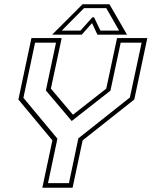

<svg xmlns="http://www.w3.org/2000/svg" viewBox="-20 -878 709 898"><path d="M178 0 225 -221.5 66 -412.5 127 -700H268.5L218 -463.5L325 -337H315.5L477 -463.5L527.5 -700H669L608 -412.5L366.5 -221.5L319.5 0ZM204.5 -21.5H302.5L346.5 -231L587.5 -422L642.5 -678.5H544.5L496.5 -454L316 -312.5H315L194.5 -455L242 -678.5H144L89.5 -420.5L248.5 -229.5ZM366 -858H492L574 -716H435.5L410.5 -770L362.5 -716H224ZM373 -840 269 -735H356.5L412 -797H420L449.5 -735H537L477 -840Z"/></svg>

Font: Tourney ExtraLight
Style: Italic
Weight: 250
Italic angle: -12°
Version: Version 1.015